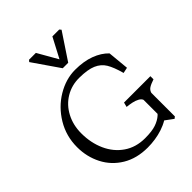

<svg xmlns="http://www.w3.org/2000/svg" viewBox="-281 -1213 1389 1389"><g transform="rotate(-45 414.0 -518.5)"><path d="M55 -354Q55 -466.5 111.2 -559.9Q167.5 -653.2 257 -706.6Q346.5 -760 440.8 -760Q528.2 -760 593.9 -735.5Q659.5 -711 701 -667.5L716.5 -504.8L672.8 -495.5Q651.5 -573.8 626.5 -615Q601.5 -656.2 554.1 -676.6Q506.8 -697 422 -697.8Q344.5 -698.5 281.8 -661Q219 -623.5 183.1 -555.5Q147.2 -487.5 147.2 -403.2Q147.2 -305.2 183.4 -225.2Q219.5 -145.2 287.8 -98.4Q356 -51.5 449.2 -51.5Q519.8 -51.5 560.6 -65.5Q601.5 -79.5 628 -103.2Q632.2 -106.8 637.2 -112.5V-256.2Q631.2 -271.8 611.5 -282.4Q591.8 -293 567.6 -298.2Q543.5 -303.5 514.2 -306.5L523.5 -342H793.2V-310.2Q755 -297.5 736.9 -285.5Q718.8 -273.5 712.8 -251.8V-11L698.8 0L637.5 -45.2Q605.5 -26 568.4 -13.8Q531.2 -1.5 492.4 4.2Q453.5 10 415 10Q303.2 10 221.9 -39.1Q140.5 -88.2 97.8 -171.5Q55 -254.8 55 -354ZM245.5 -1034 256.5 -1047H326.5L414.5 -893L495.5 -1047H565.5L576.5 -1034L441.5 -831H385.5Z"/></g></svg>

Font: TMT Limkin
Style: Regular
Weight: 400
Designer: Gabriel Drozdov
Version: Version 1.000;Glyphs 3.1.2 (3151)